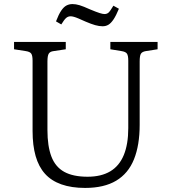

<svg xmlns="http://www.w3.org/2000/svg" viewBox="-20 -909 841 943"><path d="M398 14Q331 14 281.5 -3.5Q232 -21 201 -55.5Q170 -90 155 -142.5Q140 -195 140 -265V-611Q140 -636 133.5 -645.5Q127 -655 107 -658L49 -667V-703H303V-667L243 -658Q226 -656 219.5 -645.5Q213 -635 213 -607V-270Q213 -191 232.5 -140Q252 -89 295.5 -65Q339 -41 410 -41Q477 -41 521.5 -67.5Q566 -94 588 -147.5Q610 -201 610 -280V-611Q610 -636 603.5 -645.5Q597 -655 577 -658L522 -667V-703H754V-667L696 -658Q678 -655 672 -645Q666 -635 666 -607V-296Q666 -196 638 -126.5Q610 -57 550.5 -21.5Q491 14 398 14ZM484 -780Q467 -780 447.5 -785.5Q428 -791 400 -803Q380 -812 366 -818Q352 -824 342.5 -826.5Q333 -829 327 -829Q314 -829 304.5 -820.5Q295 -812 281 -789L255 -804Q268 -838 280.5 -856.5Q293 -875 306.5 -882Q320 -889 336 -889Q352 -889 370.5 -883.5Q389 -878 422 -863Q453 -850 469 -845Q485 -840 493 -840Q505 -840 513 -847Q521 -854 537 -881L564 -866Q550 -832 537.5 -813.5Q525 -795 512.5 -787.5Q500 -780 484 -780Z"/></svg>

Font: Literata 18pt Light
Style: Regular
Weight: 300
Designer: Latin by Veronika Burian and Jose Scaglione. Greek by Irene Vlachou. Cyrillic by Vera Evstafieva.
Foundry: TypeTogether
Version: Version 3.103;gftools[0.9.29]